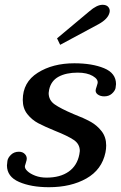

<svg xmlns="http://www.w3.org/2000/svg" viewBox="-20 -771 504 801"><path d="M218 -611 353 -724Q384 -751 408 -751Q425 -751 432.5 -741Q440 -731 437 -719Q431 -692 391 -670L231 -584ZM9 -81Q9 -86 11 -100Q13 -113 26 -125.5Q39 -138 59 -138Q75 -138 84.5 -127.5Q94 -117 91 -103Q90 -98 87.5 -90.5Q85 -83 84 -79Q82 -69 94 -57.5Q106 -46 127 -38Q148 -30 174 -30Q231 -30 266.5 -55Q302 -80 311 -127Q313 -137 313 -141Q313 -170 288 -187Q263 -204 210 -225Q166 -243 139.5 -257Q113 -271 94 -295Q75 -319 75 -354Q75 -428 137.5 -467.5Q200 -507 290 -507Q364 -507 414 -486.5Q464 -466 464 -420Q464 -415 462 -403Q459 -391 446.5 -380Q434 -369 415 -369Q398 -369 387 -377.5Q376 -386 380 -400Q381 -404 383.5 -411Q386 -418 387 -423Q391 -440 367 -454Q343 -468 304 -468Q256 -468 224.5 -451Q193 -434 185 -397Q183 -387 183 -383Q183 -353 208 -335.5Q233 -318 287 -295Q331 -278 358 -263Q385 -248 404 -223.5Q423 -199 423 -164Q423 -150 420 -135Q405 -63 340.5 -26.5Q276 10 184 10Q110 10 59.5 -12Q9 -34 9 -81Z"/></svg>

Font: Trirong Medium
Style: Italic
Weight: 500
Italic angle: -12°
Designer: Katatrad Team
Foundry: CadsonDemak
Version: Version 1.001